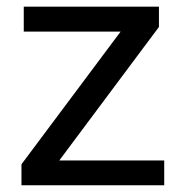

<svg xmlns="http://www.w3.org/2000/svg" viewBox="-20 -548 540 568"><path d="M465.8 -73.2H155.3L450.2 -468.3V-528.3H50.3V-454.6H336.9L43.5 -62V0H465.8Z"/></svg>

Font: Bert Sans
Style: Regular
Weight: 400
Designer: Christian Robertson (Google), Cristiano Sobral
Foundry: Google, Cristiano Sobral
Version: Version 3.101